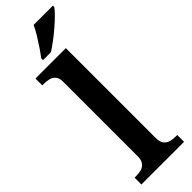

<svg xmlns="http://www.w3.org/2000/svg" viewBox="-318 -967 974 974"><g transform="rotate(-45 169.5 -479.5)"><path d="M15 0V-49H28Q46 -49 63 -53.5Q80 -58 91.5 -72.5Q103 -87 103 -116V-648Q103 -676 91 -689.5Q79 -703 62 -707Q45 -711 28 -711H15V-760H233V-116Q233 -87 244.5 -72.5Q256 -58 273.5 -53.5Q291 -49 308 -49H321V0ZM108 -812Q123 -831 140.5 -857Q158 -883 174.5 -910Q191 -937 201 -959H339V-949Q330 -936 310 -916Q290 -896 264.5 -874Q239 -852 213 -832.5Q187 -813 165 -799H108Z"/></g></svg>

Font: Noto Serif Kannada SemiBold
Style: Regular
Weight: 600
Version: Version 2.003